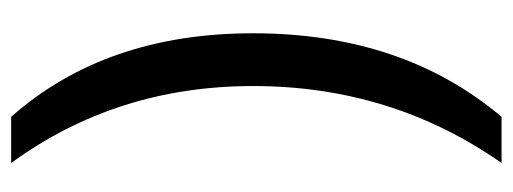

<svg xmlns="http://www.w3.org/2000/svg" viewBox="-305 -450 911 341"><g transform="rotate(90 150.5 -279.5)"><path d="M187.5 -714.8H269.5Q132.8 -519.5 132.8 -273.4Q132.8 -31.2 269.5 156.2H187.5Q39.1 -11.7 39.1 -273.4Q39.1 -539.1 187.5 -714.8Z"/></g></svg>

Font: Droid Sans Fallback
Style: Regular
Weight: 400
Designer: Steve Matteson
Foundry: Ascender Corporation
Version: 3.00 (Khmer version)